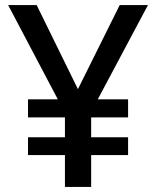

<svg xmlns="http://www.w3.org/2000/svg" viewBox="-20 -734 615 754"><path d="M286 -384 124 -714H12L207 -344H90V-273H235V-195H90V-125H235V0H338V-125H483V-195H338V-273H483V-344H364L561 -714H450Z"/></svg>

Font: Noto Sans Georgian Medium
Style: Regular
Weight: 500
Designer: Monotype Design Team, Akaki Razmadze
Foundry: Google LLC
Version: Version 2.005